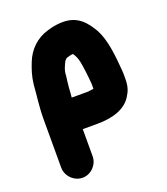

<svg xmlns="http://www.w3.org/2000/svg" viewBox="-140 -647 833 959"><g transform="rotate(-20 276.5 -167.5)"><path d="M296 -382C297 -382 298 -382 299 -383C309 -369 317 -352 321 -331C328 -293 333 -251 336 -209V-184C327 -183 315 -181 306 -180H219C220 -188 220 -195 221 -202L223 -232C224 -251 228 -273 230 -292C230 -320 242 -343 252 -363C255 -366 262 -376 268 -376C277 -378 285 -382 296 -382ZM134 215C179 215 217 176 217 131V-13H294C378 -13 445 -35 478 -88C495 -115 503 -136 503 -180C503 -197 503 -211 502 -222C495 -308 487 -388 455 -448C425 -499 387 -550 307 -550C285 -550 264 -547 246 -543L224 -537C160 -519 115 -474 92 -415C79 -382 68 -350 63 -307C59 -249 50 -192 50 -126V131C50 176 89 215 134 215Z"/></g></svg>

Font: Blanket
Style: Blk
Weight: 900
Foundry: Cannot Into Space Fonts
Version: Version 0.9